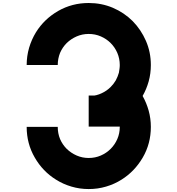

<svg xmlns="http://www.w3.org/2000/svg" viewBox="-20 -1282 1198 1297"><path d="M579.1 -636.7Q700.2 -636.7 941.4 -636.7Q941.4 -566.4 941.4 -426.8Q820.3 -426.8 579.1 -426.8Q579.1 -496.1 579.1 -636.7ZM943.4 -633.8Q914.1 -584 874 -543.9Q833 -503.9 782.2 -475.6Q775.4 -503.9 761.7 -528.3Q747.1 -552.7 727.5 -573.2Q702.1 -598.6 667 -615.2Q632.8 -630.9 593.8 -633.8Q632.8 -635.7 667 -652.3Q701.2 -668 727.5 -694.3Q747.1 -713.9 761.7 -738.3Q775.4 -763.7 783.2 -791Q786.1 -803.7 787.1 -816.4Q789.1 -829.1 789.1 -842.8Q859.4 -842.8 999 -842.8Q999 -785.2 984.4 -732.4Q969.7 -679.7 943.4 -633.8ZM789.1 -842.8Q789.1 -885.7 772.5 -924.8Q755.9 -962.9 727.5 -991.2Q699.2 -1019.5 661.1 -1036.1Q623 -1052.7 579.1 -1052.7Q579.1 -1122.1 579.1 -1261.7Q666 -1261.7 742.2 -1229.5Q819.3 -1196.3 876 -1139.6Q932.6 -1082 965.8 -1005.9Q999 -929.7 999 -842.8Q946.3 -842.8 893.6 -842.8Q841.8 -842.8 789.1 -842.8ZM579.1 -1052.7Q536.1 -1052.7 498 -1036.1Q460 -1019.5 430.7 -991.2Q402.3 -962.9 385.7 -924.8Q370.1 -885.7 370.1 -842.8Q299.8 -842.8 160.2 -842.8Q160.2 -903.3 176.8 -960Q193.4 -1015.6 222.7 -1063.5Q278.3 -1153.3 373 -1208Q466.8 -1261.7 579.1 -1261.7Q579.1 -1210 579.1 -1157.2Q579.1 -1104.5 579.1 -1052.7ZM579.1 -214.8Q623 -214.8 661.1 -231.4Q699.2 -248 727.5 -276.4Q755.9 -304.7 772.5 -342.8Q789.1 -380.9 789.1 -424.8Q859.4 -424.8 999 -424.8Q999 -311.5 944.3 -217.8Q889.6 -124 800.8 -68.4Q752.9 -38.1 696.3 -21.5Q640.6 -4.9 579.1 -4.9Q579.1 -57.6 579.1 -110.4Q579.1 -162.1 579.1 -214.8ZM789.1 -424.8Q789.1 -437.5 787.1 -450.2Q786.1 -463.9 782.2 -475.6Q775.4 -503.9 761.7 -528.3Q747.1 -552.7 727.5 -573.2Q702.1 -598.6 667 -615.2Q632.8 -630.9 593.8 -633.8Q632.8 -635.7 667 -652.3Q701.2 -668 727.5 -694.3Q747.1 -713.9 761.7 -738.3Q775.4 -763.7 783.2 -791Q808.6 -777.3 832 -759.8Q855.5 -742.2 876 -720.7Q895.5 -701.2 912.1 -679.7Q929.7 -657.2 943.4 -633.8Q969.7 -586.9 984.4 -534.2Q999 -481.4 999 -424.8Q946.3 -424.8 893.6 -424.8Q841.8 -424.8 789.1 -424.8ZM370.1 -424.8Q370.1 -380.9 385.7 -342.8Q402.3 -304.7 430.7 -276.4Q460 -248 498 -231.4Q536.1 -214.8 579.1 -214.8Q579.1 -144.5 579.1 -4.9Q518.6 -4.9 462.9 -21.5Q406.2 -38.1 358.4 -68.4Q268.6 -124 214.8 -217.8Q160.2 -311.5 160.2 -424.8Q212.9 -424.8 264.6 -424.8Q317.4 -424.8 370.1 -424.8Z"/></svg>

Font: CornerV20
Style: Regular
Weight: 400
Designer: Olivier Tavernier
Version: Version 20